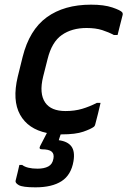

<svg xmlns="http://www.w3.org/2000/svg" viewBox="-20 -565 546 823"><path d="M370 -545Q426 -545 461.5 -533Q497 -521 504 -512Q507 -507 506 -502Q500 -480 495 -459Q490 -438 484 -415H468Q446 -427 418 -436Q390 -445 351 -445Q288 -445 245 -415Q202 -385 184 -312L165 -237Q147 -164 174 -125Q199 -89 261 -89Q300 -89 332 -98.5Q364 -108 395 -124H411Q406 -102 400 -77.5Q394 -53 388 -31Q387 -26 383 -22Q370 -12 337 -0.5Q304 11 245 11Q243 11 240 11Q237 21 235 26L232 36Q270 41 286 62.5Q302 84 295 126Q285 185 244 211.5Q203 238 132 238Q77 238 60.5 228.5Q44 219 47 209Q52 189 56 172.5Q60 156 63 142H75Q96 158 141 158Q169 158 187 148.5Q205 139 209 115Q213 95 201.5 85Q190 75 160 75Q145 75 152 61Q159 47 166.5 33Q174 19 181 5Q100 -12 66 -73.5Q32 -135 56 -236L77 -321Q106 -437 180.5 -491Q255 -545 370 -545Z"/></svg>

Font: Recursive Sn Lnr St Med
Style: Italic
Weight: 500
Italic angle: -15°
Version: Version 1.079;hotconv 1.0.112;makeotfexe 2.5.65598; ttfautoh